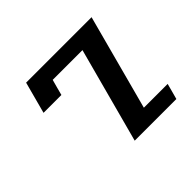

<svg xmlns="http://www.w3.org/2000/svg" viewBox="-182 -1151 1426 1426"><g transform="rotate(-45 531.0 -437.5)"><path d="M500 0H937.5Q943.4 -21 954.6 -62.5Q965.8 -104 971.2 -125H721.2L921.9 -875H234.4Q223.1 -833 200.9 -750Q178.7 -667 167.5 -625H355Q360.4 -646 371.6 -687.7Q382.8 -729.5 388.7 -750H701.2Z"/></g></svg>

Font: Faithful 32x
Style: SemiboldOblique
Weight: 400
Foundry: Faithful Resource Pack
Version: Version 1.0; January 27, 2023